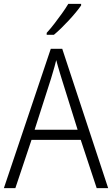

<svg xmlns="http://www.w3.org/2000/svg" viewBox="-20 -967 577 987"><path d="M477 0 395 -248H142L59 0H0L241 -716H300L536 0ZM297 -562Q293 -575 288 -591.5Q283 -608 278 -625.5Q273 -643 269 -658Q265 -642 260.5 -625Q256 -608 251 -592.5Q246 -577 242 -562L158 -300H379ZM397 -939Q386 -923 369.5 -903Q353 -883 333.5 -862Q314 -841 294.5 -822Q275 -803 257 -788H220V-798Q240 -820 260 -846Q280 -872 299 -898.5Q318 -925 331 -947H397Z"/></svg>

Font: Noto Sans Hebrew SemiCondensed Light
Style: Regular
Weight: 300
Width: 4
Designer: Monotype Design Team
Foundry: Monotype Imaging Inc.
Version: Version 2.003